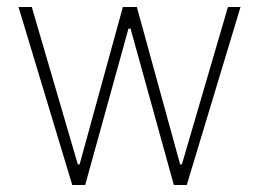

<svg xmlns="http://www.w3.org/2000/svg" viewBox="-20 -530 742 550"><path d="M187 0 33 -510H71L203 -59H208L332 -510H372L496 -59H501L633 -510H669L515 0H478L354 -448H348L224 0Z"/></svg>

Font: Saira SemiCondensed Thin
Style: Regular
Weight: 250
Width: 4
Designer: Hector Gatti with collaboration of the Omnibus-Type team
Foundry: Omnibus-Type
Version: Version 1.101